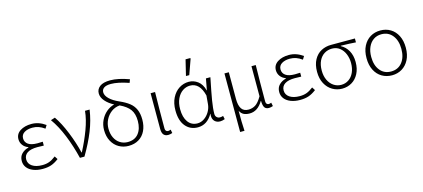

<svg xmlns="http://www.w3.org/2000/svg" viewBox="-71 -1453 5053 2293"><g transform="rotate(-15 2455.5 -306.5)"><path d="M65 -142Q65 -197 98.5 -231Q132 -265 184 -278V-283Q142 -298 118 -330.5Q94 -363 94 -404Q94 -469 150 -505Q206 -541 290 -541Q381 -541 463 -482L439 -443Q402 -470 366 -482.5Q330 -495 290 -495Q229 -495 189.5 -470.5Q150 -446 150 -399Q150 -353 187.5 -326Q225 -299 302 -299Q339 -299 367 -301V-253Q338 -255 288 -255Q206 -255 163.5 -227Q121 -199 121 -147Q121 -94 167 -63Q213 -32 291 -32Q340 -32 377.5 -46Q415 -60 459 -94L484 -55Q434 -17 389 -2Q344 13 284 13Q219 13 169 -6.5Q119 -26 92 -61Q65 -96 65 -142Z M528 -524 581 -541Q642 -453 697 -317Q752 -181 781 -57H785Q849 -179 894.5 -301Q940 -423 950 -527H1007Q988 -397 937.5 -270.5Q887 -144 802 0H746Q709 -152 654 -288.5Q599 -425 528 -524Z M1110 -246Q1110 -310 1136.5 -365.5Q1163 -421 1208 -459Q1253 -497 1306 -510Q1242 -543 1202 -589Q1162 -635 1162 -684Q1162 -737 1205 -769Q1248 -801 1333 -801Q1432 -801 1566 -752L1551 -711Q1417 -757 1331 -757Q1273 -757 1245 -737.5Q1217 -718 1217 -684Q1217 -643 1258.5 -602.5Q1300 -562 1375 -529Q1448 -497 1493 -461.5Q1538 -426 1561 -374.5Q1584 -323 1584 -248Q1584 -171 1555.5 -111.5Q1527 -52 1473 -19.5Q1419 13 1347 13Q1282 13 1228 -17.5Q1174 -48 1142 -107Q1110 -166 1110 -246ZM1348 -34Q1436 -34 1482 -92.5Q1528 -151 1528 -246Q1528 -336 1489.5 -389Q1451 -442 1366 -482Q1307 -477 1261.5 -443Q1216 -409 1190.5 -357.5Q1165 -306 1165 -248Q1165 -184 1188.5 -135.5Q1212 -87 1254 -60.5Q1296 -34 1348 -34Z M1761 -85V-527H1816Q1812 -331 1812 -78Q1812 -58 1821.5 -47.5Q1831 -37 1847 -37Q1860 -37 1880 -45L1888 -1Q1860 9 1838 9Q1799 9 1780 -14Q1761 -37 1761 -85Z M1994 -251Q1994 -340 2027 -405.5Q2060 -471 2115 -506Q2170 -541 2235 -541Q2295 -541 2345.5 -503.5Q2396 -466 2417 -386H2419L2445 -527H2500L2496 -506Q2464 -350 2448 -254Q2432 -158 2432 -91Q2432 -65 2448 -49.5Q2464 -34 2487 -34Q2508 -34 2527 -41L2536 1Q2505 13 2478 13Q2437 13 2411.5 -11.5Q2386 -36 2386 -81Q2386 -89 2388 -105H2386Q2318 13 2203 13Q2109 13 2051.5 -55.5Q1994 -124 1994 -251ZM2389 -224 2398 -328Q2358 -493 2238 -493Q2189 -493 2146.5 -464.5Q2104 -436 2078 -381Q2052 -326 2052 -251Q2052 -151 2094 -92.5Q2136 -34 2211 -34Q2255 -34 2294.5 -61Q2334 -88 2359.5 -132Q2385 -176 2389 -224ZM2269 -810H2325L2330 -804L2263 -616H2222Z M2674 -527H2728V-197Q2728 -117 2755 -76Q2782 -35 2841 -35Q2888 -35 2927 -59Q2966 -83 3008 -155V-527H3061Q3057 -326 3057 -78Q3057 -58 3066.5 -47.5Q3076 -37 3091 -37Q3103 -37 3123 -45L3132 -1Q3104 9 3082 9Q3044 9 3028 -15.5Q3012 -40 3011 -97H3008Q2943 13 2843 13Q2800 13 2771 -1Q2742 -15 2722 -52Q2722 24 2723 80Q2724 136 2728 197H2674Z M3248 -142Q3248 -197 3281.5 -231Q3315 -265 3367 -278V-283Q3325 -298 3301 -330.5Q3277 -363 3277 -404Q3277 -469 3333 -505Q3389 -541 3473 -541Q3564 -541 3646 -482L3622 -443Q3585 -470 3549 -482.5Q3513 -495 3473 -495Q3412 -495 3372.5 -470.5Q3333 -446 3333 -399Q3333 -353 3370.5 -326Q3408 -299 3485 -299Q3522 -299 3550 -301V-253Q3521 -255 3471 -255Q3389 -255 3346.5 -227Q3304 -199 3304 -147Q3304 -94 3350 -63Q3396 -32 3474 -32Q3523 -32 3560.5 -46Q3598 -60 3642 -94L3667 -55Q3617 -17 3572 -2Q3527 13 3467 13Q3402 13 3352 -6.5Q3302 -26 3275 -61Q3248 -96 3248 -142Z M3747 -258Q3747 -347 3780.5 -408Q3814 -469 3869.5 -498Q3925 -527 3991 -527H4287V-479Q4207 -485 4101 -487V-482Q4158 -452 4190.5 -393Q4223 -334 4223 -254Q4223 -171 4191.5 -110.5Q4160 -50 4106.5 -18.5Q4053 13 3988 13Q3923 13 3868 -19Q3813 -51 3780 -112.5Q3747 -174 3747 -258ZM4167 -257Q4167 -316 4146 -367.5Q4125 -419 4085 -450Q4045 -481 3990 -481Q3938 -481 3896 -455.5Q3854 -430 3829.5 -380Q3805 -330 3805 -258Q3805 -192 3829 -141Q3853 -90 3895 -62Q3937 -34 3988 -34Q4039 -34 4080 -61.5Q4121 -89 4144 -139.5Q4167 -190 4167 -257Z M4360 -263Q4360 -350 4392 -412.5Q4424 -475 4479 -508Q4534 -541 4604 -541Q4673 -541 4728 -508Q4783 -475 4814.5 -412.5Q4846 -350 4846 -263Q4846 -177 4814 -115Q4782 -53 4727 -20Q4672 13 4604 13Q4535 13 4479.5 -19.5Q4424 -52 4392 -114.5Q4360 -177 4360 -263ZM4791 -263Q4791 -367 4740.5 -430.5Q4690 -494 4604 -494Q4548 -494 4506 -465Q4464 -436 4441 -384Q4418 -332 4418 -263Q4418 -159 4468.5 -96.5Q4519 -34 4604 -34Q4690 -34 4740.5 -96.5Q4791 -159 4791 -263Z"/></g></svg>

Font: Nebula Sans Light
Style: Regular
Weight: 300
Designer: Paul D. Hunt for Adobe (as Source Sans)
Foundry: Nebula Entertainment & Broadcasting LLC
Version: Version 1.010